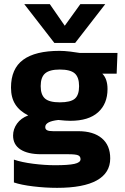

<svg xmlns="http://www.w3.org/2000/svg" viewBox="-20 -729 603 925"><path d="M97 -709H220L292 -605L367 -709H487L342 -522H242ZM47 150V40Q85 53 140.5 60Q196 67 246 67Q309 67 338.5 60.5Q368 54 368 38Q368 24 356 19Q344 14 309 14H178Q114 14 78.5 -9Q43 -32 43 -76Q43 -107 62 -133.5Q81 -160 116 -173Q74 -194 53.5 -226.5Q33 -259 33 -307Q33 -398 91.5 -441Q150 -484 267 -484Q289 -484 318.5 -480.5Q348 -477 364 -474H546L542 -374H473Q498 -349 498 -300Q498 -229 452.5 -188Q407 -147 319 -147Q297 -147 261 -151Q198 -144 198 -117Q198 -106 207 -101.5Q216 -97 236 -97H357Q430 -97 470.5 -63Q511 -29 511 34Q511 104 446.5 140Q382 176 255 176Q199 176 140.5 169Q82 162 47 150ZM361 -314Q361 -357 340 -375.5Q319 -394 268 -394Q219 -394 197.5 -375.5Q176 -357 176 -314Q176 -273 196.5 -254.5Q217 -236 268 -236Q320 -236 340.5 -253.5Q361 -271 361 -314Z"/></svg>

Font: Kanit SemiBold
Style: Regular
Weight: 600
Designer: Katatrad Team
Foundry: CadsonDemak
Version: Version 1.030